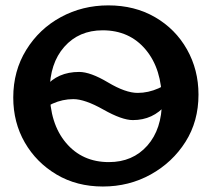

<svg xmlns="http://www.w3.org/2000/svg" viewBox="-20 -678 790 707"><path d="M358.9 8.8Q262.7 8.8 188.2 -35.4Q113.8 -79.6 71.3 -153.3Q28.8 -227.1 28.8 -318.8Q28.8 -417 76.7 -494.4Q124.5 -571.8 204.1 -615Q283.7 -658.2 378.9 -658.2Q476.1 -658.2 551 -614.7Q626 -571.3 668.5 -496.1Q710.9 -420.9 710.9 -329.6Q710.9 -231.4 663.1 -155.8Q615.2 -80.1 535.2 -35.6Q455.1 8.8 358.9 8.8ZM380.9 -81.1Q468.8 -81.1 522.5 -141.8Q576.2 -202.6 576.2 -304.7Q576.2 -423.8 516.6 -495.1Q457 -566.4 357.9 -566.4Q270.5 -566.4 216.8 -505.6Q163.1 -444.8 163.1 -342.8Q163.1 -223.1 222.9 -152.1Q282.7 -81.1 380.9 -81.1ZM469.2 -235.8Q429.2 -235.8 360.8 -274.4Q292.5 -313 250 -313Q170.9 -313 101.6 -246.1Q101.6 -304.2 147 -358.6Q192.4 -413.1 271.5 -413.1Q313 -413.1 377.7 -374.5Q442.4 -335.9 486.8 -335.9Q564.9 -335.9 638.7 -403.3Q638.7 -348.6 591.1 -292.2Q543.5 -235.8 469.2 -235.8Z"/></svg>

Font: ALMAS
Style: Bold
Weight: 700
Designer: ALMAS Font/ by Husham Jawad Kadhim, derived from the Bainsely font by/ Paul James MIller
Foundry: High-Logic / Made with FontCreator
Version: Version 1.411;September 19, 2021;FontCreator 14.0.0.2814 32-